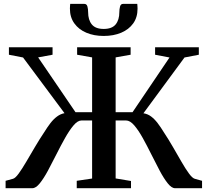

<svg xmlns="http://www.w3.org/2000/svg" viewBox="-20 -992 1094 1012"><path d="M9.5 0V-39L48 -49.5Q60.5 -52.5 78.5 -77.2Q96.5 -102 118.2 -139Q140 -176 164.2 -217.2Q188.5 -258.5 213 -295Q230 -322.5 246.2 -343.5Q262.5 -364.5 280.8 -378Q299 -391.5 320 -395.5L101.5 -689L27 -703.5V-743H257V-703.5L181 -689.5L378 -400.5H465.5V-689.5L386.5 -703.5V-743H668.5V-703.5L589.5 -689.5V-400.5H678.5L873.5 -689L797.5 -703.5V-743H1028V-703.5L952.5 -689L736 -395Q758.5 -391.5 776.5 -378Q794.5 -364.5 810.8 -343.2Q827 -322 843.5 -295Q868 -258 891.8 -216.8Q915.5 -175.5 936.8 -138.8Q958 -102 976 -77.5Q994 -53 1007 -49.5L1045 -39V0H902.5Q884.5 0 864 -25.8Q843.5 -51.5 821.8 -92.2Q800 -133 777.5 -178.5Q755 -224 732.5 -264.5Q710 -305 687.8 -331Q665.5 -357 644.5 -357H589.5V-51.5L670.5 -38V0H384.5V-39L465.5 -51V-357H409.5Q389.5 -357 367.5 -331Q345.5 -305 322.8 -264.5Q300 -224 277.2 -178.5Q254.5 -133 232.5 -92.2Q210.5 -51.5 189.8 -25.8Q169 0 150.5 0ZM424.5 -971.5Q437 -971.5 440.8 -957.8Q444.5 -944 444.5 -928Q444.5 -887 464 -863.2Q483.5 -839.5 526.5 -839.5Q570 -839.5 589.5 -863.2Q609 -887 609 -928Q609 -944 612.8 -957.8Q616.5 -971.5 628.5 -971.5H703.5Q704 -965.5 704.5 -959.2Q705 -953 705 -946.5Q705 -900.5 682 -868.5Q659 -836.5 618.8 -819.5Q578.5 -802.5 526.5 -802.5Q475.5 -802.5 435.2 -819.5Q395 -836.5 371.8 -868.8Q348.5 -901 348.5 -946.5Q348.5 -953 349 -959.2Q349.5 -965.5 350 -971.5Z"/></svg>

Font: Merriweather 72pt SemiBold
Style: Regular
Weight: 600
Version: Version 2.100